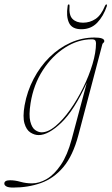

<svg xmlns="http://www.w3.org/2000/svg" viewBox="-98 -602 504 867"><path d="M256 8Q231.5 101 188 152.5Q144.5 204 86.8 224.5Q29 245 -38.5 245Q-60 245 -69.2 239.8Q-78.5 234.5 -78.5 227Q-78.5 212 -52.5 212Q-30 212 -5.5 219Q19 226 46.5 226Q79.5 226 113.5 206Q147.5 186 177 142.2Q206.5 98.5 225.5 27.5L294 -228.5Q237 -103.5 178.8 -47.8Q120.5 8 76.5 8Q57.5 8 39.2 -3.8Q21 -15.5 12.5 -44.8Q4 -74 13 -126Q24.5 -190 53.8 -245.8Q83 -301.5 125.5 -343.5Q168 -385.5 220 -409Q272 -432.5 328.5 -432.5Q373 -432.5 373 -416.5Q373 -411.5 369 -408.8Q365 -406 364 -401.5ZM40 -136Q31.5 -82 38.8 -53.5Q46 -25 60.8 -14.8Q75.5 -4.5 90 -4.5Q119 -4.5 152.5 -32.5Q186 -60.5 218.5 -106.2Q251 -152 277.5 -206Q304 -260 319.8 -312.8Q335.5 -365.5 335.5 -406.5Q335.5 -415 331.8 -419.8Q328 -424.5 316.5 -424.5Q255 -424.5 196.5 -387.5Q138 -350.5 95.8 -285.5Q53.5 -220.5 40 -136ZM277 -499.5Q308 -499.5 333.5 -516.5Q359 -533.5 376 -575.5Q379 -582 382.5 -582Q386.5 -582 384.5 -574.5Q369 -528.5 340.8 -499.2Q312.5 -470 269.5 -470Q227 -470 213.5 -499.2Q200 -528.5 207.5 -574.5Q208 -582 212.5 -582Q216.5 -582 216 -575.5Q212.5 -533.5 229.5 -516.5Q246.5 -499.5 277 -499.5Z"/></svg>

Font: Fraunces 144pt S000 Thin
Style: Italic
Weight: 100
Italic angle: -16°
Version: Version 1.000; ttfautohint (v1.8.3)